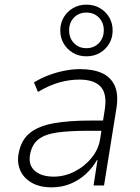

<svg xmlns="http://www.w3.org/2000/svg" viewBox="-20 -797 601 825"><path d="M202 8Q150 8 115 -12.5Q80 -33 66 -67.5Q52 -102 61 -142Q72 -197 109.5 -226.5Q147 -256 211.5 -267.5Q276 -279 369 -279H434L427 -235H358Q277 -235 225 -227.5Q173 -220 145.5 -198.5Q118 -177 110 -137Q100 -90 128.5 -64Q157 -38 211 -38Q257 -38 300.5 -60Q344 -82 374.5 -120Q405 -158 411 -204L430 -325Q441 -393 413 -424Q385 -455 321 -455Q279 -455 235.5 -443Q192 -431 143 -402L126 -443Q157 -462 191 -474.5Q225 -487 259 -493.5Q293 -500 324 -500Q380 -500 418 -483Q456 -466 473 -428.5Q490 -391 480 -330L427 0H382L399 -110H397Q378 -76 348.5 -49Q319 -22 282 -7Q245 8 202 8ZM351 -555Q319 -555 293.5 -570Q268 -585 253.5 -610Q239 -635 239 -666Q239 -697 253.5 -722Q268 -747 293.5 -762Q319 -777 351 -777Q384 -777 409.5 -762Q435 -747 449.5 -722Q464 -697 464 -666Q464 -635 449.5 -610Q435 -585 409.5 -570Q384 -555 351 -555ZM351 -590Q384 -590 405 -612Q426 -634 426 -667Q426 -700 405 -721.5Q384 -743 351 -743Q319 -743 298 -721.5Q277 -700 277 -667Q277 -633 298 -611.5Q319 -590 351 -590Z"/></svg>

Font: Nunito Sans 7pt SemiCondensed ExtraLight
Style: Italic
Weight: 250
Width: 4
Italic angle: -9°
Designer: Vernon Adams
Foundry: Vernon Adams
Version: Version 3.101;gftools[0.9.27]